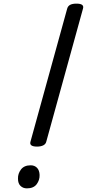

<svg xmlns="http://www.w3.org/2000/svg" viewBox="-20 -1023 478 1057"><path d="M184 -216Q139 -216 148 -244L350 -976Q354 -990 366.5 -996.5Q379 -1003 401 -1003Q445 -1003 437 -976L235 -244Q232 -230 218.5 -223Q205 -216 184 -216ZM128 14Q107 14 93 0.5Q79 -13 79 -39Q78 -67 95.5 -90Q113 -113 149 -113Q170 -113 183.5 -99.5Q197 -86 198 -60Q199 -32 182 -9Q165 14 128 14Z"/></svg>

Font: Playwrite AU SA
Style: Regular
Weight: 400
Designer: Veronika Burian, José Scaglione
Foundry: TypeTogether
Version: Version 1.002